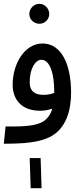

<svg xmlns="http://www.w3.org/2000/svg" viewBox="-20 -745 428 1002"><path d="M186 -621C214 -621 237 -644 237 -672C237 -700 214 -725 186 -725C156 -725 133 -700 133 -672C133 -644 156 -621 186 -621ZM0 5C100 5 189 0 251 -36C323 -79 351 -164 351 -262C351 -410 300 -518 202 -518C107 -518 46 -410 46 -303C46 -230 88 -167 190 -167C211 -167 233 -171 253 -178C242 -142 223 -118 192 -104C145 -83 66 -85 9 -85ZM135 -316C135 -386 164 -433 196 -433C241 -433 263 -360 263 -268C263 -265 263 -263 263 -260C245 -253 225 -250 207 -250C167 -250 135 -265 135 -316ZM140 237H197L192 80H135Z"/></svg>

Font: Noto Sans Arabic ExtCond Med
Style: Regular
Weight: 500
Width: 2
Designer: Monotype Design Team, Nadine Chahine, Nizar Qandah and Khaled Hosny
Foundry: Monotype Imaging Inc.
Version: Version 2.012